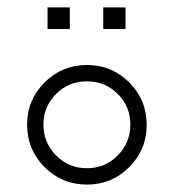

<svg xmlns="http://www.w3.org/2000/svg" viewBox="-20 -499 468 517"><path d="M100 -277Q147 -324 214 -324Q281 -324 328 -277Q375 -230 375 -163Q375 -96 328 -49Q281 -2 214 -2Q147 -2 100 -49Q53 -96 53 -163Q53 -230 100 -277ZM297 -246Q263 -280 214 -280Q165 -280 131 -246Q97 -212 97 -163.5Q97 -115 131 -80.5Q165 -46 214 -46Q263 -46 297 -80.5Q331 -115 331 -163.5Q331 -212 297 -246ZM108 -479H168V-421H108ZM258 -479H318V-421H258Z"/></svg>

Font: HiLo-Deco
Style: Deco
Weight: 500
Version: Version 001.000